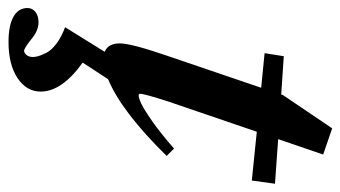

<svg xmlns="http://www.w3.org/2000/svg" viewBox="-246 -386 831 469"><g transform="rotate(90 169.5 -151.5)"><path d="M37.1 243.2Q-2.4 243.2 -23.9 231.2Q-45.4 219.2 -45.4 196.8Q-45.4 185.1 -35.9 177.5Q-26.4 169.9 -10.3 169.9Q9.8 169.9 30.8 187.5Q52.7 205.1 59.1 205.1Q64.5 205.1 69.3 199.2Q74.2 193.4 74.2 183.6Q74.2 178.2 72.3 170.9Q70.3 163.6 64.2 151.1Q58.1 138.7 41.7 126.2Q25.4 113.8 1.5 105L61.5 8.3Q41 0 41 -28.8Q41 -56.2 70.8 -143.1L149.4 -374L64.9 -382.3L72.3 -429.2L166 -422.9L167 -426.8L248.5 -547.4L312.5 -525.4L274.9 -415.5L383.8 -407.7L376 -351.1L256.8 -363.3L183.6 -148.9Q164.1 -88.9 164.1 -78.1Q164.1 -74.7 168 -74.7Q174.3 -74.7 188.5 -81.3Q202.6 -87.9 232.2 -108.6Q261.7 -129.4 297.9 -161.1L315.9 -143.1Q207.5 -32.7 128.4 0L87.9 62Q158.7 112.8 158.7 164.6Q158.7 199.2 125.7 221.2Q92.8 243.2 37.1 243.2Z"/></g></svg>

Font: Elstob 10pt
Style: Bold Italic
Weight: 700
Italic angle: -20°
Designer: Peter S. Baker
Version: Version 1.015